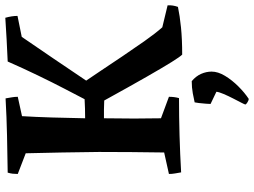

<svg xmlns="http://www.w3.org/2000/svg" viewBox="-137 -558 958 724"><g transform="rotate(-90 342.0 -196.0)"><path d="M498 12Q490 4 470 -28Q450 -60 414.5 -122Q379 -184 325 -282Q308 -283 291 -283Q274 -283 258 -283Q257 -224 257 -168.5Q257 -113 258 -68L339 -38Q339 -17 334 0Q264 0 194 2Q124 4 54 8Q52 -4 50 -15Q48 -26 48 -38L129 -56Q130 -118 130.5 -180.5Q131 -243 131 -302Q130 -370 129 -440.5Q128 -511 126 -578L48 -608Q48 -618 49 -627Q50 -636 53 -646Q123 -647 193 -648.5Q263 -650 333 -654Q335 -642 337 -630.5Q339 -619 339 -608L266 -592Q263 -544 261 -480Q259 -416 258 -354Q277 -354 294.5 -354.5Q312 -355 330 -356Q345 -385 369 -431Q393 -477 420 -533Q447 -589 472 -646Q513 -648 554.5 -650Q596 -652 637 -655Q644 -630 644 -609L565 -593Q524 -533 482 -471.5Q440 -410 400 -350Q414 -330 438.5 -293Q463 -256 492 -213Q521 -170 549.5 -129.5Q578 -89 601 -63L684 -43Q685 -23 678 -4Q645 3 600.5 7.5Q556 12 498 12ZM331 263Q326 263 318 258Q310 253 310 250Q310 248 317 234.5Q324 221 333 203.5Q342 186 349.5 168.5Q357 151 358 141L312 119Q312 114 313 101Q314 88 315.5 75Q317 62 318 59Q330 56 352 52Q374 48 398 48Q417 64 425.5 83.5Q434 103 434 123Q434 147 418 173.5Q402 200 378 224Q354 248 331 263Z"/></g></svg>

Font: Labrada SemiBold
Style: Regular
Weight: 600
Designer: Mercedes Jáuregui
Foundry: Omnibus-Type Team
Version: Version 1.000; ttfautohint (v1.8.4.7-5d5b)